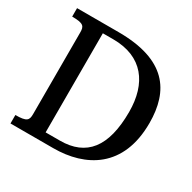

<svg xmlns="http://www.w3.org/2000/svg" viewBox="-161 -894 1056 1056"><g transform="rotate(30 367.0 -366.0)"><path d="M35.2 0H307.1C510.7 0 696.3 -100.6 696.3 -383.8C696.3 -589.8 599.6 -732.4 297.4 -732.4H35.2V-678.7C108.4 -678.7 117.2 -664.6 117.2 -625.5V-106.9C117.2 -67.9 108.4 -53.7 35.2 -53.7ZM227.1 -54.2V-683.6H293C480.5 -683.6 568.8 -562 568.8 -381.3C568.8 -157.7 484.4 -54.2 317.9 -54.2Z"/></g></svg>

Font: Arbutus Slab
Style: Regular
Weight: 400
Designer: Karolina Lach
Foundry: Karolina Lach
Version: Version 1.001